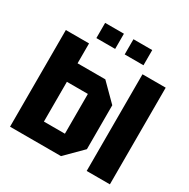

<svg xmlns="http://www.w3.org/2000/svg" viewBox="-189 -1033 1183 1204"><g transform="rotate(30 402.5 -431.0)"><path d="M361 -422H209V-134H361ZM529 -437V-119L410 0H41V-700H209V-556H410ZM596 0V-700H764V0ZM232 -752V-862H368V-752ZM437 -752V-862H573V-752Z"/></g></svg>

Font: Tektur SemiCondensed
Style: Bold
Weight: 700
Width: 4
Designer: Adam Jagosz
Foundry: Adam Jagosz
Version: Version 1.005;gftools[0.9.30]